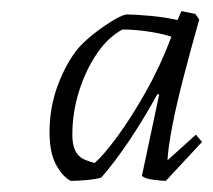

<svg xmlns="http://www.w3.org/2000/svg" viewBox="-20 -725 383 345"><path d="M107 -400Q92 -408 80.5 -429.5Q69 -451 69 -488Q69 -533 84.5 -573.5Q100 -614 122 -640Q136 -655 154 -668.5Q172 -682 187 -690.5Q202 -699 208 -699Q223 -699 250 -696.5Q277 -694 299 -689L306 -705L331 -700L338 -690Q323 -637 310 -587Q297 -537 289.5 -498Q282 -459 281 -437L332 -483L343 -470L278 -400Q271 -400 255.5 -402Q240 -404 235 -409L266 -555L263 -556Q237 -509 211 -470.5Q185 -432 162 -406Q153 -403 136 -401.5Q119 -400 107 -400ZM150 -432Q167 -447 191.5 -480.5Q216 -514 242 -560Q268 -606 288 -659Q270 -665 245.5 -668.5Q221 -672 200 -672Q174 -658 154 -628.5Q134 -599 122 -561Q110 -523 110 -483Q110 -455 123 -444Q127 -440 135 -437Q143 -434 150 -432Z"/></svg>

Font: Labrada Lght
Style: Italic
Weight: 300
Italic angle: -7°
Designer: Mercedes Jáuregui
Foundry: Omnibus-Type Team
Version: Version 1.000; ttfautohint (v1.8.4.7-5d5b)